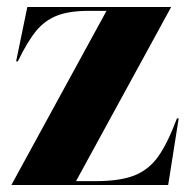

<svg xmlns="http://www.w3.org/2000/svg" viewBox="-20 -528 541 548"><path d="M13 -1 284 -497H232Q178 -497 143 -483.5Q108 -470 83 -439.5Q58 -409 31 -353H26L58 -508H468V-507L197 -11H252Q322 -11 363 -27Q404 -43 431 -80.5Q458 -118 485 -190H490L460 0H13Z"/></svg>

Font: Nyght Serif Bold
Style: Regular
Weight: 700
Designer: Maksym Kobuzan
Version: Version 0.410